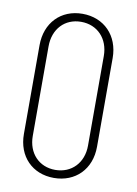

<svg xmlns="http://www.w3.org/2000/svg" viewBox="-82 -762 587 825"><g transform="rotate(10 211.5 -350.0)"><path d="M211 8C305 8 371 -58 371 -156V-543C371 -641 305 -708 211 -708C117 -708 52 -641 52 -543V-156C52 -58 117 8 211 8ZM211 -27C140 -27 91 -79 91 -154V-545C91 -621 140 -673 211 -673C282 -673 332 -621 332 -545V-154C332 -79 282 -27 211 -27Z"/></g></svg>

Font: Barlow Condensed ExtraLight
Style: Regular
Weight: 275
Width: 3
Designer: Jeremy Tribby
Foundry: Tribby Type
Version: Version 1.422;hotconv 1.0.109;makeotfexe 2.5.65596